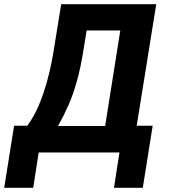

<svg xmlns="http://www.w3.org/2000/svg" viewBox="-53 -725 808 913"><path d="M-33 168 14 -127H77Q107 -168 130.5 -222Q154 -276 173.5 -348.5Q193 -421 207 -514L238 -705H690L597 -127H673L626 168H489L515 0H131L105 168ZM223 -126H447L519 -580H359L345 -494Q331 -404 312.5 -338.5Q294 -273 271.5 -222.5Q249 -172 223 -126Z"/></svg>

Font: Nunito Sans 7pt Condensed ExtraBold
Style: Italic
Weight: 800
Width: 3
Italic angle: -9°
Designer: Vernon Adams
Foundry: Vernon Adams
Version: Version 3.101;gftools[0.9.27]